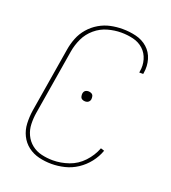

<svg xmlns="http://www.w3.org/2000/svg" viewBox="-137 -844 849 954"><g transform="rotate(20 288.0 -367.5)"><path d="M244 8Q278 8 313 -0.5Q348 -9 379 -29.5Q410 -50 433 -79.5Q456 -109 468 -143L449 -149Q433 -107 401.5 -73.5Q370 -40 328 -25.5Q286 -11 244 -11Q213 -11 183.5 -18Q154 -25 131.5 -43Q109 -61 96.5 -87.5Q84 -114 83 -144.5Q82 -175 87 -205L144 -550Q150 -586 166 -620Q182 -654 211.5 -679Q241 -704 277 -714Q313 -724 348 -724Q381 -724 412 -716.5Q443 -709 465.5 -688.5Q488 -668 497 -637Q506 -606 500 -574Q500 -571 499 -568H520L521 -575Q527 -611 517 -645.5Q507 -680 481 -703Q455 -726 420 -734.5Q385 -743 348 -743Q317 -743 285.5 -736.5Q254 -730 225 -713Q196 -696 174 -670.5Q152 -645 140 -614.5Q128 -584 123 -553L66 -208Q61 -174 62.5 -140Q64 -106 78.5 -76.5Q93 -47 118.5 -27.5Q144 -8 176.5 0Q209 8 244 8ZM295 -341Q301 -341 306.5 -343Q312 -345 316 -350Q320 -355 321 -361Q322 -370 320 -378Q318 -386 310.5 -390Q303 -394 295 -394Q289 -394 283 -392Q277 -390 273.5 -385Q270 -380 269 -374Q268 -366 270 -357.5Q272 -349 279 -345Q286 -341 295 -341Z"/></g></svg>

Font: Iosevka Sparkle Thin
Style: Italic
Weight: 100
Italic angle: -9°
Designer: Belleve Invis
Foundry: Belleve Invis
Version: Version 4.5.0; ttfautohint (v1.8.3)